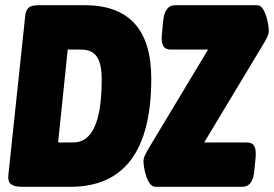

<svg xmlns="http://www.w3.org/2000/svg" viewBox="-20 -720 1056 740"><path d="M65 0Q35 0 22.5 -10Q10 -20 12 -43L77 -657Q79 -680 90 -690Q101 -700 131 -700H306Q563 -700 563 -417Q563 0 251 0ZM204 -171H263Q372 -171 372 -414Q372 -475 353 -502Q334 -529 292 -529H241ZM580 0Q567 0 558 -12Q549 -24 543.5 -41Q538 -58 535.5 -74Q533 -90 533 -98Q533 -109 538 -120Q543 -131 554 -150L782 -529H638Q617 -529 609 -543.5Q601 -558 604 -589L609 -640Q615 -700 655 -700H970Q983 -700 991.5 -688Q1000 -676 1005.5 -659Q1011 -642 1013.5 -626Q1016 -610 1016 -602Q1016 -591 1011.5 -580.5Q1007 -570 995 -550L767 -171H931Q952 -171 960 -157Q968 -143 965 -111L960 -60Q954 0 914 0Z"/></svg>

Font: Asap Condensed Condensed Black
Style: Italic
Weight: 900
Width: 3
Italic angle: -6°
Designer: Pablo Cosgaya
Foundry: Omnibus-Type
Version: Version 3.001; ttfautohint (v1.8.4.7-5d5b)